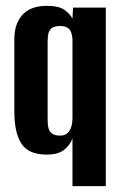

<svg xmlns="http://www.w3.org/2000/svg" viewBox="-20 -521 420 657"><path d="M228 116V-47Q220 -25 199.5 -8.5Q179 8 140 8Q115 8 94.5 1.5Q74 -5 59.5 -21.5Q45 -38 37 -67.5Q29 -97 29 -144V-385Q29 -418 38 -440Q47 -462 62 -475.5Q77 -489 96.5 -495Q116 -501 139 -501Q182 -501 201 -487Q220 -473 228 -457L230 -495H342V116ZM186 -57Q199 -57 207.5 -63Q216 -69 220.5 -78.5Q225 -88 226.5 -98.5Q228 -109 228 -118V-383Q228 -390 226.5 -399Q225 -408 221 -415.5Q217 -423 208.5 -427.5Q200 -432 186 -432Q171 -432 162.5 -428Q154 -424 149.5 -416Q145 -408 144 -397Q143 -386 143 -373V-116Q143 -103 144 -92.5Q145 -82 149.5 -74Q154 -66 162.5 -61.5Q171 -57 186 -57Z"/></svg>

Font: Alumni Sans Thin
Style: Bold
Weight: 700
Version: Version 1.018